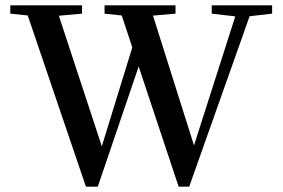

<svg xmlns="http://www.w3.org/2000/svg" viewBox="-20 -683 1062 720"><path d="M302.2 17.1 84 -625 18.6 -631.8V-663.1H287.6V-631.8L200.7 -624L361.8 -134.3L476.1 -505.4L436.5 -625L372.1 -631.8V-663.1H638.2V-631.8L553.7 -624.5L707.5 -137.7L862.3 -621.6L773.9 -631.8V-663.1H1000.5V-631.8L916 -622.1L689.5 17.1H649.9L500 -433.6L346.7 17.1Z"/></svg>

Font: Elstob 10pt Medium
Style: Regular
Weight: 500
Designer: Peter S. Baker
Version: Version 1.015